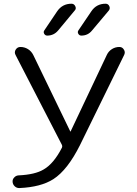

<svg xmlns="http://www.w3.org/2000/svg" viewBox="-20 -999 720 1006"><path d="M461.9 -838.9Q440.4 -812.5 406.2 -812.5Q395.5 -812.5 390.1 -822.3Q384.8 -832 391.6 -840.8L459 -940.4Q485.4 -979.5 533.2 -979.5Q546.9 -979.5 552.7 -966.8Q558.6 -954.1 549.8 -943.4ZM284.2 -838.9Q261.7 -812.5 227.5 -812.5Q216.8 -812.5 211.4 -822.3Q206.1 -832 212.9 -840.8L279.3 -939.5Q306.6 -979.5 354.5 -979.5Q368.2 -979.5 374.5 -966.3Q380.9 -953.1 371.1 -943.4ZM86.9 -752.9Q108.4 -752.9 126.5 -741.7Q144.5 -730.5 154.3 -710.9L348.6 -309.6Q348.6 -309.6 349.6 -309.6L540 -711.9Q548.8 -730.5 566.4 -741.7Q584 -752.9 605.5 -752.9Q621.1 -752.9 628.9 -739.3Q633.8 -732.4 633.8 -724.6Q633.8 -718.8 630.9 -711.9L399.4 -239.3Q334 -108.4 259.8 -60.5Q194.3 -18.6 82 -13.7Q81.1 -13.7 80.1 -13.7Q67.4 -13.7 57.6 -22.5Q45.9 -33.2 45.9 -48.8Q45.9 -60.5 54.7 -69.3Q63.5 -79.1 77.1 -80.1Q164.1 -84 209 -111.3Q261.7 -141.6 304.7 -225.6Q307.6 -232.4 304.7 -239.3L61.5 -710.9Q53.7 -725.6 62.5 -739.3Q71.3 -752.9 86.9 -752.9Z"/></svg>

Font: Gen Jyuu Gothic Normal
Style: Regular
Weight: 300
Designer: [Source Han Sans]
Ryoko NISHIZUKA  (kana & ideographs); Paul D. Hunt (Latin, Greek & Cyrillic); Wenlong ZHANG  (bopomofo
Version: Version 1.002.20150607